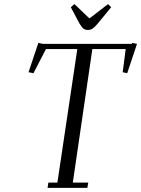

<svg xmlns="http://www.w3.org/2000/svg" viewBox="-20 -916 688 936"><path d="M119.1 -564 167 -707 189 -702.1H622.1L624 -707L647.9 -702.1L600.1 -559.1L578.1 -564L592.8 -676.8H430.2L335 -25.9H410.2L405.8 0H211.9L215.8 -25.9H259.8L356.9 -676.8H204.1L143.1 -559.1ZM325.2 -880.9 342.8 -896 416 -826.2 506.8 -896 522 -880.9 457 -801.8Q441.4 -783.2 431.6 -776.6Q421.9 -770 408.2 -770Q394.5 -770 386.5 -776.6Q378.4 -783.2 367.2 -801.8Z"/></svg>

Font: Dehuti
Style: Italic
Weight: 400
Version: Version 1.2